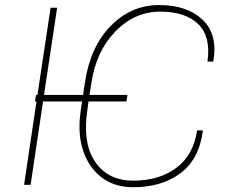

<svg xmlns="http://www.w3.org/2000/svg" viewBox="-20 -742 931 771"><path d="M771.5 -218.3H793.5L794.4 -215.3Q779.3 -101.6 703.9 -45.9Q628.4 9.8 515.6 9.8Q402.8 9.8 343.3 -77.1Q283.7 -164.1 304.7 -302.7L309.6 -334.5H152.8L103 0H76.7L126.5 -334.5H120.6L124.5 -360.8H130.4L183.1 -710.9H209.5L156.7 -360.8H313.5L320.8 -409.2Q342.3 -554.2 424.6 -637.9Q506.8 -721.7 619.1 -721.7Q731.4 -721.7 793.2 -663.1Q855 -604.5 836.9 -497.6L835.4 -494.6H813Q827.6 -594.2 776.4 -644.8Q725.1 -695.3 623 -695.3Q521 -695.3 443.6 -616Q366.2 -536.6 347.2 -410.2L339.4 -360.8H491.7L487.8 -334.5H335.4L331.1 -302.7Q310.5 -168.5 361.8 -92.5Q413.1 -16.6 515.6 -16.6Q618.2 -16.6 687.3 -67.4Q756.3 -118.2 771.5 -218.3Z"/></svg>

Font: Roboto-ThinItalic
Style: Italic
Weight: 250
Italic angle: -12°
Designer: Google
Version: Version 1.100141; 2013; ttfautohint (v0.94.14-c901) -l 8 -r 